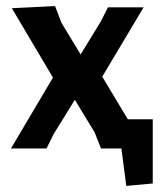

<svg xmlns="http://www.w3.org/2000/svg" viewBox="-20 -488 539 631"><path d="M312 0 291 -53 226 -160 156 -47 133 0H16L154 -233L19 -461L161 -468L182 -413L245 -309L311 -417L335 -464H452L316 -236L400 -96H482V115L395 123L379 0Z"/></svg>

Font: Alegreya Sans SC
Style: Bold
Weight: 700
Designer: Juan Pablo del Peral
Foundry: Huerta Tipografica
Version: Version 2.007